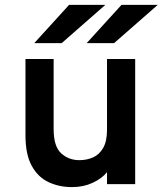

<svg xmlns="http://www.w3.org/2000/svg" viewBox="-20 -752 664 784"><path d="M274 12Q222 12 178.8 -8Q135.5 -28 109.8 -74.5Q84 -121 84 -200V-511H199V-225Q199 -154 229.8 -126Q260.5 -98 304 -98Q334 -98 359.8 -109.2Q385.5 -120.5 401.2 -147.8Q417 -175 417 -223V-511H532V0H417V-49Q396 -23 358.2 -5.5Q320.5 12 274 12ZM334 -576 476 -732H624L446 -576ZM120 -576 262 -732H410L232 -576Z"/></svg>

Font: Overpass Mono Light
Style: Regular
Weight: 300
Monospace: yes
Designer: Delve Withrington, Dave Bailey
Foundry: Delve Fonts LLC
Version: Version 4.000